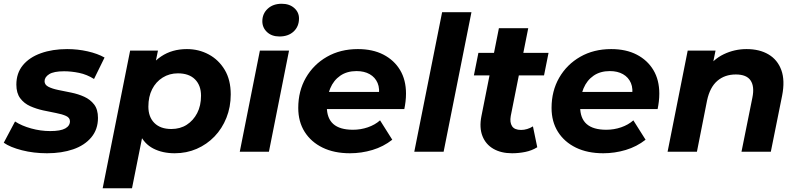

<svg xmlns="http://www.w3.org/2000/svg" viewBox="-35 -807 4242 1021"><path d="M215 8Q144 8 81.5 -8Q19 -24 -15 -48L45 -161Q80 -138 130.5 -124Q181 -110 232 -110Q287 -110 312 -124Q337 -138 337 -162Q337 -181 316 -190.5Q295 -200 263 -206Q231 -212 194.5 -220Q158 -228 125.5 -242.5Q93 -257 72.5 -284.5Q52 -312 52 -357Q52 -418 86.5 -460Q121 -502 182.5 -524Q244 -546 322 -546Q378 -546 431 -534Q484 -522 521 -501L465 -387Q427 -411 385.5 -419.5Q344 -428 306 -428Q251 -428 226.5 -412.5Q202 -397 202 -375Q202 -356 222.5 -345.5Q243 -335 275 -328.5Q307 -322 344 -314.5Q381 -307 413 -292.5Q445 -278 465.5 -251.5Q486 -225 486 -180Q486 -119 450.5 -76.5Q415 -34 354 -13Q293 8 215 8Z M894 8Q829 8 780.5 -17Q732 -42 708 -94.5Q684 -147 691 -230Q697 -326 730.5 -397Q764 -468 822 -507Q880 -546 959 -546Q1022 -546 1075 -517.5Q1128 -489 1160 -435.5Q1192 -382 1192 -305Q1192 -238 1169 -180.5Q1146 -123 1105.5 -81Q1065 -39 1011 -15.5Q957 8 894 8ZM511 194 657 -538H805L783 -431L749 -271L728 -111L667 194ZM876 -121Q923 -121 958 -143.5Q993 -166 1013.5 -205.5Q1034 -245 1034 -298Q1034 -353 1002 -385Q970 -417 911 -417Q866 -417 830 -394.5Q794 -372 774 -332.5Q754 -293 754 -240Q754 -185 786 -153Q818 -121 876 -121Z M1240 0 1347 -538H1502L1395 0ZM1451 -613Q1410 -613 1385 -636.5Q1360 -660 1360 -694Q1360 -734 1388.5 -760.5Q1417 -787 1463 -787Q1504 -787 1529.5 -764.5Q1555 -742 1555 -709Q1555 -666 1526.5 -639.5Q1498 -613 1451 -613Z M1826 8Q1742 8 1680.5 -22Q1619 -52 1585 -106Q1551 -160 1551 -233Q1551 -323 1591.5 -393.5Q1632 -464 1703.5 -505Q1775 -546 1868 -546Q1947 -546 2004 -516.5Q2061 -487 2092.5 -434.5Q2124 -382 2124 -309Q2124 -288 2121.5 -267Q2119 -246 2115 -227H1670L1686 -318H2042L1978 -290Q1986 -335 1973 -365.5Q1960 -396 1931 -412.5Q1902 -429 1861 -429Q1810 -429 1774.5 -404.5Q1739 -380 1721 -337Q1703 -294 1703 -240Q1703 -178 1737.5 -147.5Q1772 -117 1842 -117Q1883 -117 1921 -130Q1959 -143 1986 -167L2051 -64Q2004 -27 1945.5 -9.5Q1887 8 1826 8Z M2168 0 2316 -742H2472L2324 0Z M2688 8Q2630 8 2589 -15.5Q2548 -39 2530.5 -83.5Q2513 -128 2525 -189L2618 -657H2774L2681 -190Q2675 -156 2688 -136Q2701 -116 2736 -116Q2752 -116 2768.5 -121Q2785 -126 2799 -135L2822 -24Q2793 -6 2758 1Q2723 8 2688 8ZM2485 -406 2509 -526H2882L2858 -406Z M3173 8Q3089 8 3027.5 -22Q2966 -52 2932 -106Q2898 -160 2898 -233Q2898 -323 2938.5 -393.5Q2979 -464 3050.5 -505Q3122 -546 3215 -546Q3294 -546 3351 -516.5Q3408 -487 3439.5 -434.5Q3471 -382 3471 -309Q3471 -288 3468.5 -267Q3466 -246 3462 -227H3017L3033 -318H3389L3325 -290Q3333 -335 3320 -365.5Q3307 -396 3278 -412.5Q3249 -429 3208 -429Q3157 -429 3121.5 -404.5Q3086 -380 3068 -337Q3050 -294 3050 -240Q3050 -178 3084.5 -147.5Q3119 -117 3189 -117Q3230 -117 3268 -130Q3306 -143 3333 -167L3398 -64Q3351 -27 3292.5 -9.5Q3234 8 3173 8Z M3935 -546Q4004 -546 4052 -517.5Q4100 -489 4120 -434Q4140 -379 4124 -298L4064 0H3908L3966 -288Q3978 -347 3956.5 -379Q3935 -411 3878 -411Q3819 -411 3779.5 -377Q3740 -343 3725 -273L3671 0H3515L3622 -538H3770L3739 -386L3717 -432Q3756 -491 3813.5 -518.5Q3871 -546 3935 -546Z"/></svg>

Font: MOST Montserrat
Style: Bold Italic
Weight: 700
Italic angle: -11.3°
Designer: Julieta Ulanovsky
Foundry: Julieta Ulanovsky
Version: Version 8.000;March 11, 2024;FontCreator 15.0.0.2926 64-bit